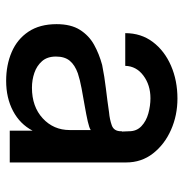

<svg xmlns="http://www.w3.org/2000/svg" viewBox="-6 -594 611 640"><g transform="rotate(90 300.0 -273.5)"><path d="M249 12Q196 12 153 -6.5Q110 -25 85 -62.5Q60 -100 60 -156Q60 -204 79 -234Q98 -264 128.5 -281Q159 -298 196 -308Q236 -316 274.5 -320.5Q313 -325 354 -331Q377 -333 397 -340Q417 -347 417 -371V-374H418L417 -398Q417 -423 400 -439Q383 -455 357.5 -462Q332 -469 307 -469Q263 -469 231.5 -445.5Q200 -422 199 -385H90Q90 -438 119.5 -477Q149 -516 198.5 -537.5Q248 -559 308 -559Q364 -559 412.5 -537.5Q461 -516 491 -477.5Q521 -439 521 -388V0H415V-76Q393 -34 349.5 -11Q306 12 249 12ZM272 -74Q335 -74 374 -110Q413 -146 413 -200V-270Q406 -265 384 -260Q362 -255 333 -250Q304 -245 274.5 -239.5Q245 -234 224 -227Q196 -217 182 -200Q168 -183 168 -154Q168 -125 183.5 -107.5Q199 -90 222.5 -82Q246 -74 272 -74Z"/></g></svg>

Font: Tiny SemiBold
Style: Regular
Weight: 600
Designer: Philipp Nurullin, Konstantin Bulenkov
Foundry: JetBrains
Version: Version 2.251; ttfautohint (v1.8.4.7-5d5b)